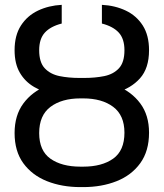

<svg xmlns="http://www.w3.org/2000/svg" viewBox="-20 -757 671 787"><path d="M309.7 -430.4H321Q397 -430.4 458.1 -405.9Q519.2 -381.4 555 -333.1Q590.9 -284.8 590.9 -213.1Q590.9 -137.8 555 -88.2Q519.2 -38.7 458.1 -14.4Q397 9.9 321 9.9H309.7Q233.7 9.9 172.6 -14.4Q111.5 -38.7 75.6 -87.9Q39.8 -137.1 39.8 -211.6Q39.8 -284.1 75.6 -332.7Q111.5 -381.4 172.6 -405.9Q233.7 -430.4 309.7 -430.4ZM321 -353.7H309.7Q233 -353.7 186.8 -318.9Q140.6 -284.1 140.6 -211.6Q140.6 -139.2 186.8 -106.5Q233 -73.9 309.7 -73.9H321Q397.7 -73.9 443.9 -106.7Q490.1 -139.6 490.1 -213.1Q490.1 -284.4 443.9 -319.1Q397.7 -353.7 321 -353.7ZM305.4 -437.5H325.3Q370 -437.5 407.5 -445.1Q445 -452.8 467.5 -477.1Q490.1 -501.4 490.1 -551.1Q490.1 -598 466.8 -623.4Q443.5 -648.8 397.7 -660.5V-737.2Q451.7 -734.4 495.6 -713.6Q539.4 -692.8 565.2 -652.5Q590.9 -612.2 590.9 -551.1Q590.9 -477.3 553.8 -435.9Q516.7 -394.5 456.1 -377.7Q395.6 -360.8 325.3 -360.8H305.4Q252.8 -360.8 204.9 -369.9Q157 -378.9 119.9 -400.6Q82.7 -422.2 61.3 -459Q39.8 -495.7 39.8 -551.1Q39.8 -612.2 65.9 -652.5Q92 -692.8 135.8 -713.6Q179.7 -734.4 233 -737.2V-660.5Q187.1 -648.8 163.9 -623.4Q140.6 -598 140.6 -551.1Q140.6 -501.4 163.5 -477.1Q186.4 -452.8 223.9 -445.1Q261.4 -437.5 305.4 -437.5Z"/></svg>

Font: InterMG
Style: Regular
Weight: 400
Designer: Rasmus Andersson
Foundry: rsms
Version: Version 3.019;December 26, 2023;FontCreator 15.0.0.2955 64-b